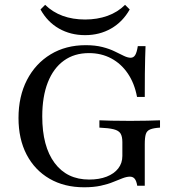

<svg xmlns="http://www.w3.org/2000/svg" viewBox="-20 -771 743 802"><path d="M331.5 11.3Q248.4 11.3 186.7 -24.6Q125 -60.5 91.1 -125.4Q57.3 -190.3 57.3 -278.2Q57.3 -368.5 92.7 -437.1Q128.2 -505.6 191.5 -544Q254.8 -582.3 337.9 -582.3Q377.4 -582.3 407.7 -574.6Q437.9 -566.9 459.7 -556Q481.5 -545.2 497.6 -537.5Q513.7 -529.8 525.8 -529.8Q537.9 -529.8 544.8 -541.1Q551.6 -552.4 555.6 -578.2H587.9Q587.1 -555.6 586.3 -528.6Q585.5 -501.6 585.1 -463.3Q584.7 -425 584.7 -366.1H552.4Q541.9 -422.6 514.1 -463.7Q486.3 -504.8 444.8 -527Q403.2 -549.2 351.6 -549.2Q290.3 -549.2 246.8 -517.7Q203.2 -486.3 179.8 -427Q156.5 -367.7 156.5 -284.7Q156.5 -159.7 208.1 -90.3Q259.7 -21 352.4 -21Q394.4 -21 425.4 -33.1Q456.5 -45.2 473.8 -67.3Q491.1 -89.5 491.1 -119.4V-177.4Q491.1 -200.8 483.5 -213.3Q475.8 -225.8 454.8 -231Q433.9 -236.3 395.2 -237.9V-268.5Q411.3 -267.7 444.8 -266.9Q478.2 -266.1 524.2 -266.1Q564.5 -266.1 595.2 -266.9Q625.8 -267.7 648.4 -268.5V-237.9Q621.8 -236.3 607.7 -230.6Q593.5 -225 589.1 -210.9Q584.7 -196.8 584.7 -168.5V4.8H553.2Q550 -15.3 542.7 -24.2Q535.5 -33.1 522.6 -33.1Q509.7 -33.1 492.3 -26.6Q475 -20.2 452.8 -10.9Q430.6 -1.6 400.8 4.8Q371 11.3 331.5 11.3ZM335.5 -624.2Q275 -624.2 226.6 -651.6Q178.2 -679 149.2 -731.5L168.5 -750.8Q200 -720.2 241.9 -704.8Q283.9 -689.5 335.5 -689.5Q386.3 -689.5 429 -704.8Q471.8 -720.2 502.4 -750.8L521.8 -731.5Q492.7 -679.8 444.4 -652Q396 -624.2 335.5 -624.2Z"/></svg>

Font: Playfair 12pt Medium
Style: Regular
Weight: 500
Designer: Claus Eggers Sørensen
Foundry: Claus Eggers Sørensen
Version: Version 2.000;gftools[0.9.28]